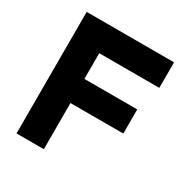

<svg xmlns="http://www.w3.org/2000/svg" viewBox="-161 -817 905 944"><g transform="rotate(30 291.5 -345.0)"><path d="M62 0V-690H217V0ZM130 -262V-399H517V-262ZM130 -545V-690H558V-545Z"/></g></svg>

Font: Radio Canada Big
Style: Regular
Weight: 400
Designer: Étienne Aubert Bonn
Foundry: Coppers and Brasses
Version: Version 1.001